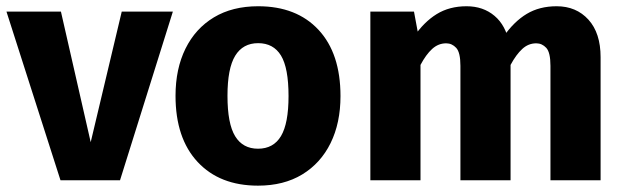

<svg xmlns="http://www.w3.org/2000/svg" viewBox="-26 -568 1970 605"><path d="M357.6 -531.4H518.7L352.2 0H164.6L-5.6 -531.4H166L259.8 -120Z M787.4 -548.3Q908.5 -548.3 977.7 -474Q1046.9 -399.6 1046.9 -265.2Q1046.9 -180.5 1015.7 -117.1Q984.4 -53.6 926.3 -18.3Q868.2 17 787 17Q666.3 17 596.7 -57.7Q527.1 -132.4 527.1 -266.1Q527.1 -351.2 558.5 -414.8Q589.9 -478.3 648 -513.3Q706.2 -548.3 787.4 -548.3ZM787.4 -432Q739.4 -432 715.1 -392.3Q690.8 -352.7 690.8 -266.1Q690.8 -178.1 715 -138.7Q739.1 -99.4 787 -99.4Q835.6 -99.4 859.4 -139.2Q883.2 -179.1 883.2 -265.2Q883.2 -353.9 859.4 -393Q835.6 -432 787.4 -432Z M1444.1 -548.3Q1496.5 -548.3 1532.3 -518Q1568.2 -487.7 1578.3 -431.9L1582.8 -388V0H1424.8V-360.6Q1424.8 -402.8 1411.5 -417.2Q1398.2 -431.5 1380 -431.5Q1355.1 -431.5 1335.7 -413.8Q1316.3 -396.1 1299 -363.4L1278 -451.9Q1310 -498.9 1350.1 -523.6Q1390.2 -548.3 1444.1 -548.3ZM1141 -531.4H1278.5L1299 -421V0H1141ZM1727.9 -548.3Q1789.8 -548.3 1828.2 -506.1Q1866.5 -463.8 1866.5 -388V0H1708.5V-360.6Q1708.5 -402.8 1695.3 -417.2Q1682 -431.5 1663.8 -431.5Q1638.9 -431.5 1619.7 -413.8Q1600.4 -396.1 1582.8 -363.4L1561 -453.2Q1593.8 -500.2 1633.9 -524.3Q1674 -548.3 1727.9 -548.3Z"/></svg>

Font: Fira Sans Variable
Style: Regular
Weight: 400
Designer: Carrois Corporate & Edenspiekermann AG
Foundry: Carrois Corporate GbR & Edenspiekermann AG
Version: Version 4.202